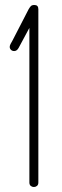

<svg xmlns="http://www.w3.org/2000/svg" viewBox="-20 -751 249 771"><path d="M95 -714Q99 -721 103.5 -726Q108 -731 118 -731Q134 -731 134 -714V-18Q134 -9 128.5 -4.5Q123 0 116 0Q109 0 103.5 -4.5Q98 -9 98 -18V-639L55 -559Q48 -546 37 -546Q29 -546 24 -551Q19 -556 19 -563Q19 -568 23 -575.5Q27 -583 29 -586Z"/></svg>

Font: AkaAcidDosis
Style: ExtraLight
Weight: 250
Designer: Edgar Tolentino, Pablo Impallari, Igino Marini, Aka-Acid
Foundry: Edgar Tolentino, Pablo Impallari, Igino Marini, Aka-Acid
Version: Version 1.007